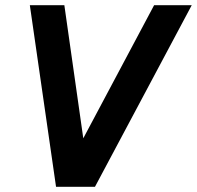

<svg xmlns="http://www.w3.org/2000/svg" viewBox="-20 -720 759 740"><path d="M196 0H346L719 -700H574L301 -187L228 -700H95Z"/></svg>

Font: Uncut Sans
Style: Bold Italic
Weight: 700
Italic angle: -11°
Designer: Kasper Nordkvist
Foundry: UNCUT.wtf
Version: Version 1.304;Glyphs 3.2 (3246)